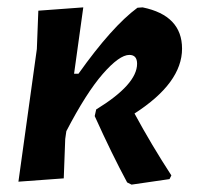

<svg xmlns="http://www.w3.org/2000/svg" viewBox="-20 -489 539 521"><path d="M206 -469 181 -289H193Q284 -417 353 -468L367 -469Q474 -447 474 -357Q474 -264 345 -181Q391 -96 445 -13L440 -3L337 12L325 6Q284 -70 237 -174L241 -192Q352 -260 352 -316Q352 -340 331 -340Q304 -340 259 -288.5Q214 -237 160 -133L157 -112L153 -5L30 4L80 -356L84 -460Z"/></svg>

Font: Alegreya Sans SC
Style: Bold Italic
Weight: 700
Italic angle: -7°
Designer: Juan Pablo del Peral
Foundry: Huerta Tipografica
Version: Version 2.007